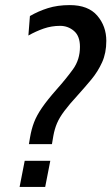

<svg xmlns="http://www.w3.org/2000/svg" viewBox="-20 -734 440 754"><path d="M93.5 -168 98 -194.5Q103.5 -227 113.8 -253.8Q124 -280.5 144.8 -310.8Q165.5 -341 202.5 -383Q239.5 -424.5 266.8 -462.2Q294 -500 294 -550Q294 -592.5 270.5 -612.5Q247 -632.5 216 -632.5Q182.5 -632.5 151.5 -621.8Q120.5 -611 91.5 -594.5L97.5 -671Q130 -690 168 -702Q206 -714 254 -714Q326.5 -714 362 -672.5Q397.5 -631 397.5 -573.5Q397.5 -526 381 -489.5Q364.5 -453 339 -422.2Q313.5 -391.5 286 -361Q252 -324 232.8 -298.2Q213.5 -272.5 204 -250.2Q194.5 -228 189.5 -200.5L184 -168ZM57 0 77 -102.5H177.5L157.5 0Z"/></svg>

Font: Cabin Condensed
Style: Italic
Weight: 400
Width: 3
Italic angle: -10°
Designer: Pablo Impallari
Foundry: Pablo Impallari. http://www.impallari.com Igino Marini. http://www.ikern.com
Version: Version 3.001; ttfautohint (v1.8.3)